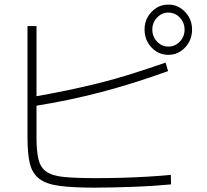

<svg xmlns="http://www.w3.org/2000/svg" viewBox="-20 -857 920 853"><path d="M102.2 -245.6V-741.1H142.2V-244.4Q142.2 -185.6 151.1 -148.9Q160 -112.2 186.7 -93.9Q213.3 -75.6 265.6 -70.6Q317.8 -65.6 407.8 -65.6Q463.3 -65.6 522.2 -67.2Q581.1 -68.9 636.7 -72.2Q692.2 -75.6 738.9 -80L740 -37.8Q704.4 -34.4 663.3 -31.7Q622.2 -28.9 576.7 -27.2Q531.1 -25.6 486.7 -24.4Q442.2 -23.3 401.1 -23.3Q304.4 -23.3 245 -31.1Q185.6 -38.9 154.4 -62.8Q123.3 -86.7 112.8 -130Q102.2 -173.3 102.2 -245.6ZM125.6 -426.7Q203.3 -440 275.6 -455Q347.8 -470 419.4 -487.8Q491.1 -505.6 565 -528.9Q638.9 -552.2 715.6 -578.9L726.7 -541.1Q573.3 -485.6 429.4 -447.8Q285.6 -410 131.1 -385.6ZM622.2 -725.6Q622.2 -757.8 636.7 -782.2Q651.1 -806.7 674.4 -821.7Q697.8 -836.7 727.8 -836.7Q757.8 -836.7 781.1 -821.7Q804.4 -806.7 818.9 -782.2Q833.3 -757.8 833.3 -725.6Q833.3 -693.3 818.9 -668.3Q804.4 -643.3 781.1 -628.3Q757.8 -613.3 727.8 -613.3Q697.8 -613.3 674.4 -628.3Q651.1 -643.3 636.7 -668.3Q622.2 -693.3 622.2 -725.6ZM800 -725.6Q800 -756.7 778.9 -778.9Q757.8 -801.1 727.8 -801.1Q698.9 -801.1 677.8 -778.9Q656.7 -756.7 656.7 -725.6Q656.7 -694.4 677.8 -672.2Q698.9 -650 727.8 -650Q757.8 -650 778.9 -672.2Q800 -694.4 800 -725.6Z"/></svg>

Font: Paperlogy 2 ExtraLight
Style: Regular
Weight: 250
Designer: redesigned by Lee Juim, glyphs from Gmarket Sans & Montserrat
Foundry: PT&
Version: Version 1.001